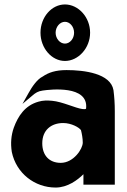

<svg xmlns="http://www.w3.org/2000/svg" viewBox="-20 -820 573 863"><path d="M230 -673C230 -699 249 -722 272 -722C294 -722 313 -700 313 -673C313 -646 294 -624 272 -624C249 -624 230 -647 230 -673ZM162 -673C162 -604 212 -546 272 -546C332 -546 385 -604 385 -673C385 -743 332 -800 272 -800C212 -800 162 -743 162 -673ZM172 -476C147 -464 124 -430 109 -403L81 -353L125 -390C140 -403 151 -410 172 -413C206 -418 378 -438 367 -333C367 -331 366 -328 350 -330C319 -334 260 -363 214 -367C192 -369 173 -369 153 -363C92 -346 61 -298 42 -246C30 -212 27 -176 33 -137C53 -41 136 23 230 23C284 23 329 -11 355 -37V10H496V-320C496 -354 494 -384 490 -415C477 -490 359 -505 279 -505C230 -505 198 -494 172 -476ZM253 -88C202 -88 170 -121 170 -176C170 -236 211 -267 264 -267C301 -267 336 -247 344 -235C348 -219 352 -198 352 -179C352 -151 311 -88 253 -88Z"/></svg>

Font: Bluebird
Style: SfBdNrw
Weight: 700
Designer: Jasper
Foundry: Cannot Into Space Fonts
Version: Version 0.98